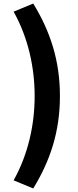

<svg xmlns="http://www.w3.org/2000/svg" viewBox="-20 -821 440 1086"><path d="M57 199 168 245C264 88 319 -76 319 -278C319 -479 264 -644 168 -801L57 -755C140 -607 176 -438 176 -278C176 -117 140 51 57 199Z"/></svg>

Font: コーポレート・ロゴ ver3 Bold
Style: Regular
Weight: 700
Designer: [KANA_main] LOGOTYPE.JP [Source Han Sans] Ryoko NISHIZUKA 西塚涼子 (kana, bopomofo & ideographs); Paul D. Hunt (Latin, Greek
Version: Version 12.001;FEAKit 1.0